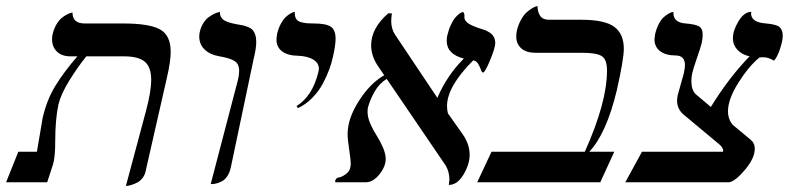

<svg xmlns="http://www.w3.org/2000/svg" viewBox="-63 -598 2588 630"><path d="M350.1 12.2 416 -233.9Q433.1 -297.9 433.1 -335.9Q433.1 -377.9 412.1 -395.5Q391.1 -413.1 344.2 -413.1H220.2Q191.4 -377.4 164.3 -333.5Q137.2 -289.6 128.9 -255.9Q118.2 -206.5 118.2 -133.8Q118.2 -82 110.8 -58.1L91.8 0H-43L-2.9 -100.1H58.1Q76.2 -209 77.1 -211.9Q90.8 -271 118.7 -316.4Q146.5 -361.8 190.9 -413.1H168.9Q139.6 -413.1 123.8 -428.7Q107.9 -444.3 107.9 -469.2Q107.9 -480 109.9 -486.8Q114.3 -504.4 122.3 -518.1Q130.4 -531.7 139.2 -538.8Q147.9 -545.9 156.2 -550.3Q164.6 -554.7 169.9 -555.7L174.8 -557.1Q174.8 -521 214.8 -521H340.8Q427.2 -521 462.2 -501.5Q497.1 -481.9 497.1 -428.2Q497.1 -396 484.9 -344.2L414.1 -33.2Q411.1 -21.5 403.6 -12.5Q396 -3.4 387.2 1Q378.4 5.4 369.9 8.3Q361.3 11.2 355.5 11.7Z M628.4 5.9 717.8 -335.9Q721.7 -352.1 721.7 -365.2Q721.7 -388.2 706.8 -397.7Q691.9 -407.2 657.7 -413.1Q626 -418.5 608.4 -435.5Q590.8 -452.6 590.8 -478Q590.8 -488.3 592.8 -494.1Q596.2 -509.8 604.2 -522.2Q612.3 -534.7 621.3 -541.3Q630.4 -547.9 638.9 -552.2Q647.5 -556.6 653.3 -557.6L658.7 -559.1V-556.2Q658.7 -546.9 663.6 -539.8Q668.5 -532.7 678 -528.6Q687.5 -524.4 693.6 -522.9Q699.7 -521.5 710.4 -519Q725.6 -516.6 733.6 -514.9Q741.7 -513.2 751.7 -509Q761.7 -504.9 766.4 -499.3Q771 -493.7 774.4 -484.1Q777.8 -474.6 777.8 -460.9Q777.8 -438.5 769.5 -405.8L694.8 -50.8Q690.9 -31.7 682.4 -19.3Q673.8 -6.8 662.8 -2Q651.9 2.9 645.3 4.4Q638.7 5.9 631.8 5.9Z M914.6 -243.2 910.2 -250Q962.4 -282.7 981.4 -360.8Q983.4 -368.7 983.4 -372.1Q983.4 -391.1 965.3 -402.3Q947.3 -413.6 915.5 -415Q881.3 -415.5 862.8 -429.4Q844.2 -443.4 844.2 -467.8Q844.2 -473.1 846.2 -486.8Q850.6 -505.4 858.4 -519.8Q866.2 -534.2 873.8 -541.3Q881.3 -548.3 888.4 -552.7Q895.5 -557.1 899.9 -558.1L904.3 -559.1V-554.2Q904.3 -542.5 909.4 -535.2Q914.6 -527.8 925.5 -525.1Q936.5 -522.5 944.3 -521.7Q952.1 -521 966.3 -521Q1005.9 -521 1022 -510.7Q1038.1 -500.5 1038.1 -471.2Q1038.1 -448.2 1029.3 -411.1Q1025.4 -392.1 1017.8 -371.3Q1010.3 -350.6 997.1 -325.2Q983.9 -299.8 962.4 -277.6Q940.9 -255.4 914.6 -243.2Z M1562 -456.1Q1562 -441.4 1545.2 -400.6Q1528.3 -359.9 1522 -359.9Q1518.1 -359.9 1514.9 -369.4Q1511.7 -378.9 1505.6 -388.9Q1499.5 -398.9 1489.7 -399.9Q1403.8 -314 1403.8 -250Q1403.8 -237.8 1406.7 -226.1L1457 -154.8Q1478 -123.5 1478 -89.8Q1478 -59.1 1457.8 -25.1Q1437.5 8.8 1409.7 8.8Q1411.6 -4.9 1411.6 -8.8Q1411.6 -33.2 1399.9 -54.2L1206.1 -338.9Q1181.6 -324.7 1166.3 -297.6Q1150.9 -270.5 1144 -244.1Q1143.1 -239.3 1143.1 -230Q1143.1 -212.9 1152.3 -191.7Q1161.6 -170.4 1172.9 -153.1Q1184.1 -135.7 1193.4 -114.5Q1202.6 -93.3 1202.6 -76.2Q1202.6 -51.8 1181.9 -25.9Q1161.1 0 1137.7 0H1038.1Q1036.6 -1.5 1036.6 -2.9Q1036.6 -6.8 1039.6 -10.7Q1042.5 -14.6 1045.9 -15.1Q1058.1 -16.6 1071 -26.1Q1084 -35.6 1085.9 -46.9Q1087.9 -54.7 1087.9 -61Q1087.9 -73.2 1082.8 -106.9Q1077.6 -140.6 1077.6 -158.2Q1077.6 -209 1114.7 -267.1Q1151.9 -325.2 1197.8 -351.1L1174.8 -384.8Q1154.8 -416.5 1154.8 -449.2Q1154.8 -505.4 1210.9 -554.2H1222.7Q1220.7 -536.6 1220.7 -528.8Q1220.7 -503.9 1232.9 -484.9L1372.1 -276.9Q1403.3 -350.1 1459 -405.8Q1402.8 -420.4 1402.8 -463.9Q1402.8 -476.1 1404.8 -481.9Q1409.2 -501 1416.3 -516.1Q1423.3 -531.2 1429.9 -539.1Q1436.5 -546.9 1442.6 -551.8Q1448.7 -556.6 1452.6 -557.6L1456.1 -559.1Q1460.9 -554.2 1460.9 -547.9V-540Q1460.9 -531.7 1470.7 -523.4Q1480.5 -515.1 1510.7 -504.9Q1521 -502 1528.1 -499.3Q1535.2 -496.6 1543.9 -491Q1552.7 -485.4 1557.4 -476.6Q1562 -467.8 1562 -456.1Z M1843.8 -533.2Q1921.4 -533.2 1952.6 -510Q1983.9 -486.8 1983.9 -438Q1983.9 -403.8 1960.9 -301.8Q1926.8 -159.7 1870.6 -100.1H1952.6L1906.7 0H1502.9L1549.8 -100.1H1856Q1928.7 -262.2 1928.7 -366.2Q1928.7 -403.8 1910.9 -414.3Q1893.1 -424.8 1847.7 -424.8H1693.8Q1663.6 -424.8 1647.2 -439.5Q1630.9 -454.1 1630.9 -479Q1630.9 -485.4 1632.8 -497.1Q1637.7 -517.1 1646.5 -533Q1655.3 -548.8 1664.3 -556.9Q1673.3 -564.9 1681.6 -570.1Q1689.9 -575.2 1695.3 -576.7L1700.7 -578.1Q1700.7 -558.6 1709.5 -545.9Q1718.3 -533.2 1737.8 -533.2Z M2219.7 -289.1 2269.5 -247.1Q2329.1 -343.8 2396.5 -413.1Q2371.1 -418.9 2356.4 -434.8Q2341.8 -450.7 2341.8 -472.2Q2341.8 -498 2360.4 -528.6Q2378.9 -559.1 2402.3 -559.1Q2402.3 -558.6 2401.9 -556.9Q2401.4 -555.2 2401.4 -554.2Q2401.4 -524.4 2450.7 -521Q2461.9 -520 2467.8 -519Q2473.6 -518.1 2482.2 -515.6Q2490.7 -513.2 2494.9 -509.3Q2499 -505.4 2502.2 -498.5Q2505.4 -491.7 2505.4 -481.9Q2505.4 -463.9 2496.1 -436.5Q2486.8 -409.2 2476.6 -398.9Q2458 -410.2 2441.4 -410.2Q2433.6 -410.2 2428.7 -409.2Q2394 -380.9 2359.9 -326.7Q2325.7 -272.5 2325.7 -232.9Q2325.7 -206.5 2341.8 -188L2399.4 -140.1Q2413.6 -128.9 2413.6 -109.9Q2413.6 -79.6 2382.6 -42.2Q2351.6 -4.9 2330.6 0H1988.8L2043.5 -100.1H2309.6Q2312 -109.9 2299.8 -122.1L2177.7 -224.1Q2158.7 -241.7 2158.7 -268.1Q2158.7 -273.4 2160.6 -285.2L2180.7 -356.9Q2184.6 -376.5 2184.6 -383.8Q2184.6 -416 2153.8 -416Q2121.6 -416 2103 -430.2Q2084.5 -444.3 2084.5 -469.2Q2084.5 -473.1 2086.4 -484.9Q2090.8 -504.4 2098.6 -519.3Q2106.4 -534.2 2114.5 -541.3Q2122.6 -548.3 2129.9 -552.7Q2137.2 -557.1 2141.6 -558.1L2146.5 -559.1V-556.2Q2146.5 -523.9 2186.5 -521Q2217.8 -518.6 2230.2 -511.7Q2242.7 -504.9 2242.7 -483.9Q2242.7 -470.2 2238.8 -454.1Q2236.3 -443.8 2223.6 -407Q2210.9 -370.1 2208.5 -357.9Q2205.6 -346.2 2205.6 -332Q2205.6 -303.2 2219.7 -289.1Z"/></svg>

Font: Common Serif News
Style: Italic
Weight: 450
Italic angle: -12°
Designer: Philipp H. Poll, Khaled Hosny
Foundry: Stefan Peev, Context Ltd.
Version: Version 1.026